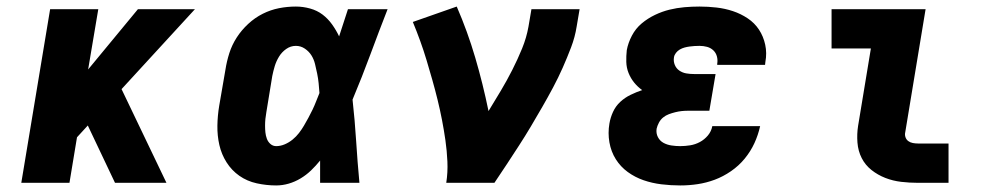

<svg xmlns="http://www.w3.org/2000/svg" viewBox="-20 -558 3040 586"><path d="M45 0 133 -530H280L249 -346L401 -530H575L351 -286L488 0H331L257 -156L248 -175L215 -139L192 0Z M823 8Q793 8 763.5 1.5Q734 -5 710.5 -21.5Q687 -38 671.5 -62.5Q656 -87 649.5 -115.5Q643 -144 643.5 -174.5Q644 -205 649 -235L668 -345Q672 -371 680 -396Q688 -421 702.5 -443.5Q717 -466 737.5 -485Q758 -504 782 -516Q806 -528 831.5 -533Q857 -538 883 -538Q905 -538 926.5 -532Q948 -526 964.5 -513.5Q981 -501 993.5 -483.5Q1006 -466 1015 -447Q1022 -468 1028.5 -488.5Q1035 -509 1042 -530H1163Q1136 -461 1110.5 -392Q1085 -323 1056 -254Q1063 -191 1067 -127.5Q1071 -64 1077 0H957Q957 -17 957 -34Q957 -51 957 -68Q944 -52 929.5 -38Q915 -24 897.5 -13.5Q880 -3 861 2.5Q842 8 823 8ZM823 -112Q836 -112 849 -117.5Q862 -123 873 -132Q884 -141 892.5 -152Q901 -163 908 -175Q915 -187 921.5 -199Q928 -211 934 -223.5Q940 -236 945 -249Q950 -262 955 -274Q954 -289 952.5 -304Q951 -319 948 -333.5Q945 -348 941.5 -362.5Q938 -377 930.5 -389Q923 -401 910.5 -409.5Q898 -418 883 -418Q867 -418 853.5 -408.5Q840 -399 831.5 -385Q823 -371 818.5 -356Q814 -341 811 -326L793 -216Q791 -205 790 -195Q789 -185 789 -174.5Q789 -164 790 -154Q791 -144 794.5 -134.5Q798 -125 805.5 -118.5Q813 -112 823 -112Z M1342 0Q1347 -32 1345.5 -65Q1344 -98 1339.5 -129.5Q1335 -161 1329 -192Q1323 -223 1315.5 -253.5Q1308 -284 1299.5 -314Q1291 -344 1282 -374Q1273 -404 1262.5 -433Q1252 -462 1240 -491L1374 -538Q1407 -462 1430.5 -382Q1454 -302 1471 -219Q1490 -250 1508.5 -281Q1527 -312 1543.5 -344.5Q1560 -377 1573.5 -410Q1587 -443 1593 -477L1602 -530H1749L1740 -477Q1735 -445 1723 -413.5Q1711 -382 1697.5 -351.5Q1684 -321 1668 -291Q1652 -261 1635 -231.5Q1618 -202 1600.5 -172.5Q1583 -143 1564.5 -114.5Q1546 -86 1527 -57Q1508 -28 1489 0Z M2056 8Q2027 8 1998.5 4.5Q1970 1 1944 -8Q1918 -17 1896 -33Q1874 -49 1859.5 -72Q1845 -95 1840 -123.5Q1835 -152 1840 -181Q1843 -199 1851 -216.5Q1859 -234 1873 -247Q1887 -260 1904.5 -268.5Q1922 -277 1940 -283Q1926 -293 1915.5 -306Q1905 -319 1898.5 -335Q1892 -351 1891.5 -369Q1891 -387 1893 -405Q1897 -427 1908.5 -449Q1920 -471 1938.5 -486.5Q1957 -502 1979 -512.5Q2001 -523 2023.5 -528.5Q2046 -534 2069 -536Q2092 -538 2115 -538Q2141 -538 2167 -535Q2193 -532 2217 -524Q2241 -516 2262 -502Q2283 -488 2296.5 -467.5Q2310 -447 2315.5 -421.5Q2321 -396 2316 -369Q2316 -367 2315.5 -364.5Q2315 -362 2315 -360H2169Q2169 -361 2169 -361.5Q2169 -362 2169 -363Q2171 -375 2168 -386Q2165 -397 2157 -404.5Q2149 -412 2138 -415Q2127 -418 2115 -418Q2107 -418 2099.5 -417.5Q2092 -417 2084.5 -416Q2077 -415 2069.5 -413Q2062 -411 2055 -407Q2048 -403 2043 -396.5Q2038 -390 2037 -383Q2035 -371 2039.5 -360Q2044 -349 2053.5 -342.5Q2063 -336 2074.5 -334Q2086 -332 2099 -332H2164L2145 -220H2080Q2070 -220 2060.5 -219Q2051 -218 2041 -215.5Q2031 -213 2021.5 -209.5Q2012 -206 2004 -199.5Q1996 -193 1991 -183.5Q1986 -174 1984 -165Q1982 -151 1988 -139.5Q1994 -128 2005 -122Q2016 -116 2029.5 -114Q2043 -112 2056 -112Q2071 -112 2086.5 -114.5Q2102 -117 2116 -124.5Q2130 -132 2140.5 -144.5Q2151 -157 2154 -173H2300Q2294 -146 2282.5 -121Q2271 -96 2253 -74Q2235 -52 2211 -35.5Q2187 -19 2161.5 -9.5Q2136 0 2109.5 4Q2083 8 2056 8Z M2782 0Q2756 0 2730.5 -3Q2705 -6 2682 -15Q2659 -24 2640 -39Q2621 -54 2610 -75.5Q2599 -97 2597 -123Q2595 -149 2599 -174L2638 -410H2518V-530H2805L2743 -155Q2741 -147 2743.5 -139.5Q2746 -132 2752 -127.5Q2758 -123 2766 -121.5Q2774 -120 2782 -120H2875V0Z"/></svg>

Font: Iosevka Slab HvExObl
Style: Regular
Weight: 900
Width: 7
Italic angle: -9°
Monospace: yes
Designer: Belleve Invis
Foundry: Belleve Invis
Version: Version 11.1.1; ttfautohint (v1.8.3)